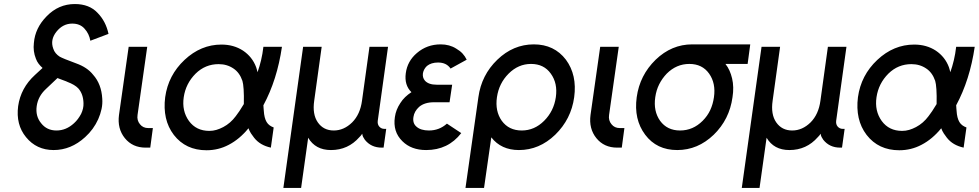

<svg xmlns="http://www.w3.org/2000/svg" viewBox="-20 -732 4853 952"><path d="M351 -712Q270 -712 211 -651Q154 -593 148 -519Q143 -478 158 -441Q163 -427 171.5 -416Q180 -405 191 -395L153 -360Q83 -296 70 -206Q58 -114 109 -52Q161 12 246 12Q332 12 402 -52Q444 -90 467 -141Q478 -166 483.5 -191.5Q489 -217 487 -243Q483 -315 442 -361Q427 -380 406 -394Q385 -408 357 -418Q324 -430 303.5 -438.5Q283 -447 276 -451Q265 -458 256.5 -468Q248 -478 244 -491Q228 -535 260 -575Q292 -615 338 -615Q377 -615 399 -590Q422 -565 428 -530L518 -564Q505 -626 464 -668Q423 -712 351 -712ZM265 -345Q271 -343 278 -340Q285 -337 294 -334Q302 -331 307.5 -329Q313 -327 314 -326Q351 -312 368 -294Q393 -266 394 -220Q395 -194 382 -167Q375 -154 366.5 -142.5Q358 -131 347 -121Q308 -85 260 -85Q212 -85 184 -121Q155 -156 162 -206Q169 -255 208 -291Z M618 -500 570 -162Q561 -94 599 -47Q637 0 702 0H725L738 -97H715Q689 -97 674 -116Q658 -135 662 -162L710 -500Z M1078 -511Q976 -511 895 -435Q814 -359 799 -250Q792 -195 802.5 -148Q813 -101 842 -63Q901 13 1004 13Q1063 13 1114 -14Q1141 -28 1165.5 -48.5Q1190 -69 1212 -96Q1217 -82 1224.5 -70.5Q1232 -59 1240 -49Q1255 -30 1275.5 -18Q1296 -6 1323 0L1337 -100Q1326 -104 1317 -110.5Q1308 -117 1302 -127Q1296 -137 1292.5 -151Q1289 -165 1288 -183Q1288 -188 1287 -194.5Q1286 -201 1286 -210Q1320 -273 1343 -345.5Q1366 -418 1378 -500H1286Q1282 -465 1274.5 -433.5Q1267 -402 1257 -374Q1255 -381 1253.5 -387.5Q1252 -394 1250 -399Q1231 -450 1185 -481Q1139 -511 1078 -511ZM1064 -414Q1106 -414 1138 -392Q1168 -372 1182 -331Q1186 -318 1188 -289Q1190 -260 1189 -216Q1177 -196 1167 -181Q1157 -166 1149 -156Q1123 -121 1087 -102Q1070 -93 1053 -88Q1036 -83 1018 -83Q953 -83 917 -132Q881 -182 891 -250Q901 -318 950 -367Q998 -414 1064 -414Z M1621 12Q1706 12 1762 -52Q1766 -56 1769.5 -60Q1773 -64 1776 -69Q1777 -60 1780.5 -53Q1784 -46 1789 -39Q1820 0 1873 0H1882L1895 -93H1886Q1870 -93 1860 -105Q1851 -116 1853 -133L1904 -500H1812L1775 -233Q1766 -165 1726 -125Q1685 -85 1635 -85Q1584 -85 1556 -125Q1528 -165 1538 -233L1575 -500H1483L1385 200H1473L1508 -49Q1544 12 1621 12Z M2222 -312H2145Q2105 -312 2087 -332Q2074 -347 2077 -369Q2081 -390 2097 -405Q2118 -422 2152 -422Q2194 -422 2214 -392L2294 -436Q2286 -453 2273.5 -466.5Q2261 -480 2242 -491Q2209 -512 2165 -512Q2097 -512 2047 -469Q2000 -429 1992 -369Q1984 -310 2020 -275Q2003 -264 1989 -250.5Q1975 -237 1965 -221Q1943 -188 1938 -152Q1927 -79 1975 -32Q2019 12 2093 12Q2202 12 2267 -72L2196 -119Q2158 -85 2107 -85Q2066 -85 2045 -104Q2025 -121 2030 -152Q2034 -180 2058 -202Q2085 -225 2132 -225H2209Z M2613 -415Q2677 -415 2711 -367Q2746 -319 2736 -250Q2726 -181 2678 -133Q2630 -85 2567 -85Q2503 -85 2468 -133Q2434 -181 2444 -250Q2454 -319 2502 -367Q2550 -415 2613 -415ZM2627 -512Q2525 -512 2446 -436Q2367 -360 2352 -250L2288 200H2380L2416 -51Q2465 12 2553 12Q2654 12 2733 -64Q2812 -141 2827 -250Q2842 -360 2786 -436Q2728 -512 2627 -512Z M2956 -500 2908 -162Q2899 -94 2937 -47Q2975 0 3040 0H3063L3076 -97H3053Q3027 -97 3012 -116Q2996 -135 3000 -162L3048 -500Z M3412 -512Q3310 -512 3231 -436Q3152 -359 3137 -250Q3122 -140 3179 -64Q3236 12 3338 12Q3440 12 3519 -64Q3597 -140 3612 -250Q3616 -275 3615.5 -298.5Q3615 -322 3610 -343Q3605 -364 3597 -382Q3589 -400 3577 -415H3687L3700 -512ZM3398 -415Q3462 -415 3496 -367Q3530 -319 3520 -250Q3515 -215 3501.5 -186Q3488 -157 3464 -133Q3416 -85 3352 -85Q3288 -85 3253 -133Q3219 -181 3229 -250Q3234 -285 3248.5 -314Q3263 -343 3286 -367Q3334 -415 3398 -415Z M3894 12Q3979 12 4035 -52Q4039 -56 4042.5 -60Q4046 -64 4049 -69Q4050 -60 4053.5 -53Q4057 -46 4062 -39Q4093 0 4146 0H4155L4168 -93H4159Q4143 -93 4133 -105Q4124 -116 4126 -133L4177 -500H4085L4048 -233Q4039 -165 3999 -125Q3958 -85 3908 -85Q3857 -85 3829 -125Q3801 -165 3811 -233L3848 -500H3756L3658 200H3746L3781 -49Q3817 12 3894 12Z M4513 -511Q4411 -511 4330 -435Q4249 -359 4234 -250Q4227 -195 4237.5 -148Q4248 -101 4277 -63Q4336 13 4439 13Q4498 13 4549 -14Q4576 -28 4600.5 -48.5Q4625 -69 4647 -96Q4652 -82 4659.5 -70.5Q4667 -59 4675 -49Q4690 -30 4710.5 -18Q4731 -6 4758 0L4772 -100Q4761 -104 4752 -110.5Q4743 -117 4737 -127Q4731 -137 4727.5 -151Q4724 -165 4723 -183Q4723 -188 4722 -194.5Q4721 -201 4721 -210Q4755 -273 4778 -345.5Q4801 -418 4813 -500H4721Q4717 -465 4709.5 -433.5Q4702 -402 4692 -374Q4690 -381 4688.5 -387.5Q4687 -394 4685 -399Q4666 -450 4620 -481Q4574 -511 4513 -511ZM4499 -414Q4541 -414 4573 -392Q4603 -372 4617 -331Q4621 -318 4623 -289Q4625 -260 4624 -216Q4612 -196 4602 -181Q4592 -166 4584 -156Q4558 -121 4522 -102Q4505 -93 4488 -88Q4471 -83 4453 -83Q4388 -83 4352 -132Q4316 -182 4326 -250Q4336 -318 4385 -367Q4433 -414 4499 -414Z"/></svg>

Font: Unageo
Style: Medium-Italic
Weight: 500
Designer: Richard Sepsi
Foundry: Richard Sepsi
Version: Version 2.000